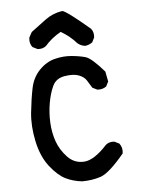

<svg xmlns="http://www.w3.org/2000/svg" viewBox="-51 -747 602 781"><g transform="rotate(-5 250.0 -356.5)"><path d="M252.9 -7.8Q216.8 -11.7 186.5 -26.4Q156.2 -41 124 -81.5Q91.8 -122.1 78.1 -185.5Q64.5 -249 70.3 -304.7Q76.2 -360.4 85 -403.3Q93.8 -446.3 122.1 -475.6Q150.4 -504.9 185.5 -513.7Q220.7 -522.5 253.4 -519.5Q286.1 -516.6 310.5 -509.8Q335 -502.9 385.7 -444.3L393.6 -403.3L383.8 -383.8Q368.2 -372.1 346.7 -374L327.1 -383.8Q317.4 -399.4 308.1 -414.6Q298.8 -429.7 276.9 -438Q254.9 -446.3 219.2 -440.4Q183.6 -434.6 169.9 -405.3Q156.2 -376 149.4 -336.9Q142.6 -297.9 144.5 -256.8Q146.5 -215.8 159.2 -179.7Q171.9 -143.6 200.2 -113.8Q228.5 -84 269 -86.9Q309.6 -89.8 362.3 -147.5Q376 -159.2 397.5 -157.2L417 -147.5Q430.7 -129.9 426.8 -106.4Q364.3 -31.2 329.1 -19.5Q293.9 -7.8 252.9 -7.8ZM313.5 -555.7Q295.9 -557.6 282.2 -569.3Q256.8 -598.6 218.8 -621.1Q181.6 -600.6 154.3 -569.3Q140.6 -557.6 119.1 -559.6L99.6 -569.3Q85.9 -585 89.8 -609.4L101.6 -630.9Q132.8 -654.3 163.1 -676.8Q193.4 -699.2 232.4 -705.1Q250 -702.1 342.8 -623Q354.5 -609.4 352.5 -586.9L342.8 -567.4Q329.1 -557.6 313.5 -555.7Z"/></g></svg>

Font: JasonHandwriting4
Style: Regular
Weight: 400
Version: Version 1.01.21